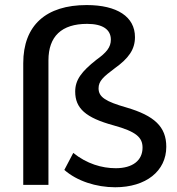

<svg xmlns="http://www.w3.org/2000/svg" viewBox="-20 -749 718 778"><path d="M446.8 9.8C571.3 9.8 653.8 -55.7 653.8 -154.3C653.8 -235.4 605.5 -280.3 492.2 -313.5C409.2 -337.4 379.4 -355 379.4 -391.1C379.4 -420.4 398.4 -437.5 444.8 -472.2C501.5 -512.7 526.9 -548.8 526.9 -598.6C526.9 -681.2 454.6 -728.5 331.1 -728.5C166.5 -728.5 74.2 -646.5 74.2 -492.7V0H176.3V-504.4C176.3 -601.6 229.5 -652.3 333 -652.3C396 -652.3 429.2 -629.4 429.2 -588.4C429.2 -557.6 411.6 -536.1 370.6 -506.8C310.1 -459 284.7 -425.3 284.7 -377.9C284.7 -310.1 327.1 -272 439.5 -241.2C532.2 -215.8 557.6 -191.9 557.6 -150.9C557.6 -98.6 517.1 -67.4 449.2 -67.4C392.6 -67.4 331.5 -85.4 276.9 -129.4L240.7 -60.5C291.5 -15.6 369.6 9.8 446.8 9.8Z"/></svg>

Font: Winston
Style: Regular
Weight: 400
Designer: Vernon Adams, Kim Jin-seong, David Berlow, Cristiano Sobral
Foundry: The Winston Project Authors
Version: Version 3.004